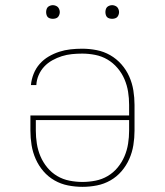

<svg xmlns="http://www.w3.org/2000/svg" viewBox="-20 -717 640 745"><path d="M300 8Q272 8 244 2.5Q216 -3 191.5 -17Q167 -31 148.5 -52.5Q130 -74 118.5 -100Q107 -126 102.5 -154Q98 -182 98 -210V-269H481V-310Q481 -336 477 -361Q473 -386 463 -409.5Q453 -433 436 -453Q419 -473 397 -486Q375 -499 349.5 -504Q324 -509 299 -509Q279 -509 259 -507Q239 -505 220 -499Q201 -493 183 -483Q165 -473 151.5 -458.5Q138 -444 130 -425.5Q122 -407 121 -387H100Q102 -409 110.5 -430.5Q119 -452 134 -469Q149 -486 168.5 -497.5Q188 -509 209.5 -516Q231 -523 253.5 -525.5Q276 -528 299 -528Q327 -528 355 -522.5Q383 -517 407.5 -503Q432 -489 451 -467.5Q470 -446 481.5 -420Q493 -394 497.5 -366Q502 -338 502 -310V-210Q502 -182 497.5 -154Q493 -126 481.5 -100Q470 -74 451.5 -52.5Q433 -31 408.5 -17Q384 -3 356 2.5Q328 8 300 8ZM300 -11Q325 -11 350.5 -16Q376 -21 398 -34Q420 -47 436.5 -67Q453 -87 463 -110.5Q473 -134 477 -159.5Q481 -185 481 -210V-251H119V-210Q119 -185 123 -159.5Q127 -134 137 -110.5Q147 -87 163.5 -67Q180 -47 202 -34Q224 -21 249.5 -16Q275 -11 300 -11ZM415 -644Q410 -644 404.5 -645.5Q399 -647 395.5 -650.5Q392 -654 390.5 -659.5Q389 -665 389 -670Q389 -675 390.5 -680.5Q392 -686 395.5 -689.5Q399 -693 404.5 -695Q410 -697 415 -697Q420 -697 425.5 -695Q431 -693 434.5 -689.5Q438 -686 440 -680.5Q442 -675 442 -670Q442 -665 440 -659.5Q438 -654 434.5 -650.5Q431 -647 425.5 -645.5Q420 -644 415 -644ZM185 -644Q180 -644 174.5 -645.5Q169 -647 165.5 -650.5Q162 -654 160.5 -659.5Q159 -665 159 -670Q159 -675 160.5 -680.5Q162 -686 165.5 -689.5Q169 -693 174.5 -695Q180 -697 185 -697Q190 -697 195.5 -695Q201 -693 204.5 -689.5Q208 -686 210 -680.5Q212 -675 212 -670Q212 -665 210 -659.5Q208 -654 204.5 -650.5Q201 -647 195.5 -645.5Q190 -644 185 -644Z"/></svg>

Font: Iosevka Etoile Thin
Style: Regular
Weight: 100
Designer: Belleve Invis
Foundry: Belleve Invis
Version: Version 22.1.2; ttfautohint (v1.8.4)